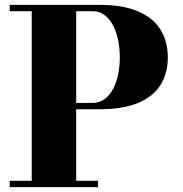

<svg xmlns="http://www.w3.org/2000/svg" viewBox="-20 -770 751 790"><path d="M388.5 -750Q486.5 -750 548.8 -723Q611 -696 640.8 -647.5Q670.5 -599 670.5 -534Q670.5 -469 640.8 -421Q611 -373 548.8 -346.8Q486.5 -320.5 389 -320.5H293.5V-26H383.5V0H20V-26H110.5V-724H20V-750ZM293.5 -346.5H359.5Q390 -346.5 411.5 -363Q433 -379.5 446.8 -407Q460.5 -434.5 466.8 -467.5Q473 -500.5 473 -534Q473 -567.5 466.8 -601Q460.5 -634.5 446.8 -662.2Q433 -690 411.5 -707Q390 -724 359.5 -724H293.5Z"/></svg>

Font: Bodoni Moda 9pt ExtraBold
Style: Regular
Weight: 800
Designer: Owen Earl
Foundry: indestructible type
Version: Version 2.005